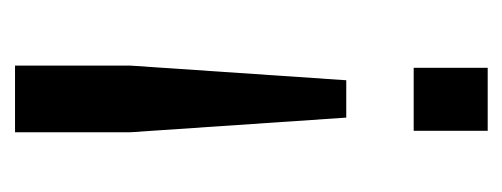

<svg xmlns="http://www.w3.org/2000/svg" viewBox="-232 -298 685 262"><g transform="rotate(90 111.0 -167.5)"><path d="M73 -490H159V-389H73ZM90 -297H141L161 -2V155H70V-2Z"/></g></svg>

Font: Gemunu Libre Medium
Style: Regular
Weight: 500
Designer: Puspanada Ekanayake, Sola Matas, Pathum Egodawatta, Kosala Senevirathne
Foundry: mooniak
Version: Version 1.100